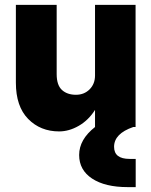

<svg xmlns="http://www.w3.org/2000/svg" viewBox="-20 -520 620 786"><path d="M212 -216.5Q212 -171.5 233.5 -151.8Q255 -132 291 -132Q324.5 -132 346.8 -154.2Q369 -176.5 369 -211V-500H535V0H525.5Q447 27 447 81Q447 130.5 510.5 130.5H535.5V246H502.5Q410 246 357 211Q304 176 304 114.5Q304 51 369 0V-70Q342 -27.5 302.2 -4.8Q262.5 18 222 18Q145.5 18 95.2 -33.2Q45 -84.5 45 -181.5V-500H212Z"/></svg>

Font: Overused Grotesk ExtraBold
Style: Regular
Weight: 800
Version: Version 0.004